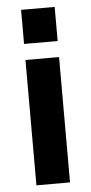

<svg xmlns="http://www.w3.org/2000/svg" viewBox="-52 -732 361 763"><g transform="rotate(-5 129.0 -350.0)"><path d="M62 0V-500H196V0ZM62 -564V-700H196V-564Z"/></g></svg>

Font: Titillium-CLs Web
Style: CLs-Bold
Weight: 700
Version: Version 1.002;PS 57.000;hotconv 1.0.70;makeotf.lib2.5.55311